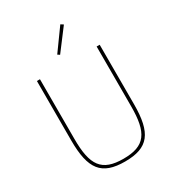

<svg xmlns="http://www.w3.org/2000/svg" viewBox="-219 -1058 1091 1197"><g transform="rotate(-30 326.0 -459.5)"><path d="M422 -919 403 -931 292 -777 307 -767ZM100 -698V-270C100 -63 158 12 326 12C494 12 552 -63 552 -270V-698H530V-268C530 -78 482 -8 326 -8C170 -8 122 -78 122 -268V-698Z"/></g></svg>

Font: IBM Plex Arabic Thin
Style: Regular
Weight: 100
Designer: Mike Abbink, Paul van der Laan, Pieter van Rosmalen, Wael Morcos, Khajak Apelian
Foundry: Bold Monday
Version: Version 1.0